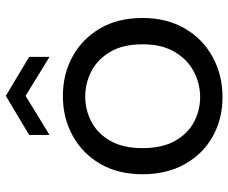

<svg xmlns="http://www.w3.org/2000/svg" viewBox="-84 -716 807 680"><g transform="rotate(-90 320.0 -375.5)"><path d="M316.4 8.5Q239.2 8.5 177.4 -26Q115.6 -60.5 79.5 -124.4Q43.4 -188.3 43.4 -274.5Q43.4 -361.5 80.3 -424.7Q117.2 -487.8 180.1 -522.3Q243 -556.8 320.2 -556.8Q398.2 -556.8 460.8 -522.3Q523.3 -487.8 560.1 -424.7Q596.8 -361.5 596.8 -274.5Q596.8 -188.3 559.3 -124.4Q521.8 -60.5 458.1 -26Q394.5 8.5 316.4 8.5ZM316.4 -70.7Q364.1 -70.7 406.8 -92.9Q449.4 -115.1 476.5 -160.5Q503.6 -205.9 503.6 -274.5Q503.6 -344.1 476.9 -389.1Q450.2 -434 408.3 -455.8Q366.4 -477.6 318.7 -477.6Q271.1 -477.6 229.4 -455.8Q187.8 -434 161.8 -389.1Q135.9 -344.1 135.9 -274.5Q135.9 -205.9 161.1 -160.5Q186.3 -115.1 227.5 -92.9Q268.8 -70.7 316.4 -70.7ZM459.1 -676.3V-604.1L321 -688.9L182.6 -604.1V-676.3L321 -758.8Z"/></g></svg>

Font: Poppins Variable
Style: Regular
Weight: 100
Designer: Jonny Pinhorn
Foundry: Indian Type Foundry
Version: Version 6.000